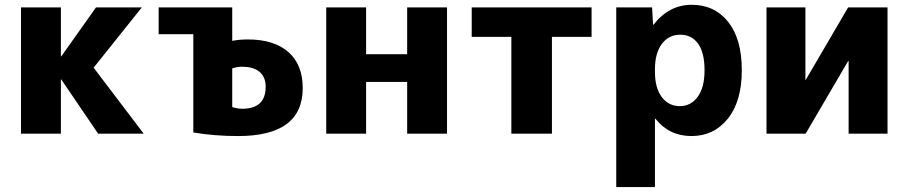

<svg xmlns="http://www.w3.org/2000/svg" viewBox="-20 -550 3737 790"><path d="M66.4 0V-519.5H230.5V-318.4H232.4L375 -519.5H563.5L365.2 -271.5L571.3 0H383.8L232.4 -222.7H230.5V0Z M632.8 -409.2V-519.5H935.5V-381.8Q964.8 -387.7 1000 -387.7Q1107.4 -387.7 1166.5 -335.9Q1225.6 -284.2 1225.6 -187.5Q1225.6 9.8 960 9.8Q862.3 9.8 775.4 -4.9V-409.2ZM935.5 -109.4Q958 -102.5 976.6 -102.5Q1073.2 -102.5 1073.2 -193.4Q1073.2 -232.4 1048.3 -253.9Q1023.4 -275.4 975.6 -275.4Q956.1 -275.4 935.5 -268.6Z M1322.3 0V-519.5H1486.3V-327.1H1655.3V-519.5H1819.3V0H1655.3V-212.9H1486.3V0Z M1920.9 -398.4V-519.5H2414.1V-398.4H2251V0H2084V-398.4Z M2515.6 219.7V-519.5H2663.1L2667 -448.2H2668.9Q2732.4 -530.3 2826.2 -530.3Q2919.9 -530.3 2976.1 -460Q3032.2 -389.6 3032.2 -261.2Q3032.2 -132.8 2974.6 -61.5Q2917 9.8 2825.2 9.8Q2733.4 9.8 2676.8 -61.5H2674.8V219.7ZM2674.8 -254.9Q2674.8 -187.5 2703.1 -150.4Q2731.4 -113.3 2776.9 -113.3Q2822.3 -113.3 2850.6 -151.4Q2878.9 -189.5 2878.9 -261.2Q2878.9 -333 2852.5 -370.1Q2826.2 -407.2 2778.8 -407.2Q2731.4 -407.2 2703.1 -369.1Q2674.8 -331.1 2674.8 -264.6Z M3133.8 0V-519.5H3293.9V-220.7H3294.9L3469.7 -519.5H3631.8V0H3471.7V-298.8H3469.7L3294.9 0Z"/></svg>

Font: GenEi M Gothic v2 Heavy
Style: Regular
Weight: 800
Version: Version 2.0